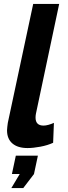

<svg xmlns="http://www.w3.org/2000/svg" viewBox="-20 -750 349 983"><path d="M121 8Q71 8 43.5 -15.5Q16 -39 16 -83Q16 -92 17.5 -101.5Q19 -111 20 -121L150 -730H283L164 -168Q163 -163 162.5 -158Q162 -153 162 -148Q162 -107 203 -107Q214 -107 228.5 -111Q243 -115 256 -121L252 -19Q224 -6 187 1Q150 8 121 8ZM38 213 81 141H41L61 47H174L154 141L99 213Z"/></svg>

Font: Raleway Thin
Style: Bold Italic
Weight: 700
Italic angle: -12°
Version: Version 4.026